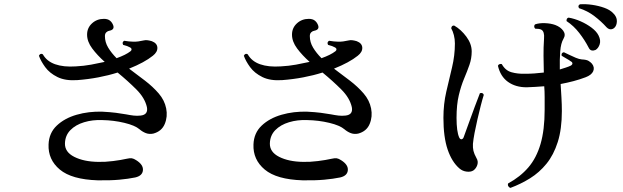

<svg xmlns="http://www.w3.org/2000/svg" viewBox="-20 -864 3040 937"><path d="M457 16Q330 12 272 -36.5Q214 -85 217 -159Q219 -215 257 -251Q295 -287 354 -304Q413 -321 479 -319Q518 -317 545.5 -313.5Q573 -310 595 -306Q615 -302 632 -300Q649 -298 666 -300Q704 -304 697 -341Q687 -386 645.5 -427.5Q604 -469 554 -510Q510 -496 460 -486.5Q410 -477 357 -473Q299 -469 260.5 -488Q222 -507 200.5 -536.5Q179 -566 170 -592Q177 -606 189 -599Q208 -565 249 -550.5Q290 -536 350 -540Q389 -542 424.5 -548.5Q460 -555 491 -562Q455 -594 430 -627.5Q405 -661 405 -695Q405 -728 429 -750Q453 -772 487 -772Q506 -772 517 -763Q528 -754 533 -739Q539 -719 514 -714Q506 -713 499 -706.5Q492 -700 492 -688Q492 -658 508 -631.5Q524 -605 549 -580Q594 -596 617 -614Q622 -618 622 -623Q622 -628 616 -632Q602 -640 581 -645Q574 -658 586 -665Q610 -661 631.5 -660.5Q653 -660 683 -667Q691 -669 701 -667.5Q711 -666 721 -663Q747 -653 748 -631.5Q749 -610 726 -592Q685 -559 610 -529Q649 -500 687.5 -470.5Q726 -441 754.5 -408Q783 -375 791 -335Q799 -295 784 -259Q769 -223 728 -212Q708 -208 691.5 -214.5Q675 -221 661 -233Q639 -252 587 -264.5Q535 -277 479 -278Q432 -280 390.5 -267.5Q349 -255 323.5 -229Q298 -203 297 -164Q296 -122 342.5 -98.5Q389 -75 459 -74Q492 -73 531.5 -78Q571 -83 597 -89Q614 -93 623.5 -91.5Q633 -90 645 -82Q680 -60 677.5 -33Q675 -6 640 2Q606 9 562 13Q518 17 457 16Z M1457 16Q1330 12 1272 -36.5Q1214 -85 1217 -159Q1219 -215 1257 -251Q1295 -287 1354 -304Q1413 -321 1479 -319Q1518 -317 1545.5 -313.5Q1573 -310 1595 -306Q1615 -302 1632 -300Q1649 -298 1666 -300Q1704 -304 1697 -341Q1687 -386 1645.5 -427.5Q1604 -469 1554 -510Q1510 -496 1460 -486.5Q1410 -477 1357 -473Q1299 -469 1260.5 -488Q1222 -507 1200.5 -536.5Q1179 -566 1170 -592Q1177 -606 1189 -599Q1208 -565 1249 -550.5Q1290 -536 1350 -540Q1389 -542 1424.5 -548.5Q1460 -555 1491 -562Q1455 -594 1430 -627.5Q1405 -661 1405 -695Q1405 -728 1429 -750Q1453 -772 1487 -772Q1506 -772 1517 -763Q1528 -754 1533 -739Q1539 -719 1514 -714Q1506 -713 1499 -706.5Q1492 -700 1492 -688Q1492 -658 1508 -631.5Q1524 -605 1549 -580Q1594 -596 1617 -614Q1622 -618 1622 -623Q1622 -628 1616 -632Q1602 -640 1581 -645Q1574 -658 1586 -665Q1610 -661 1631.5 -660.5Q1653 -660 1683 -667Q1691 -669 1701 -667.5Q1711 -666 1721 -663Q1747 -653 1748 -631.5Q1749 -610 1726 -592Q1685 -559 1610 -529Q1649 -500 1687.5 -470.5Q1726 -441 1754.5 -408Q1783 -375 1791 -335Q1799 -295 1784 -259Q1769 -223 1728 -212Q1708 -208 1691.5 -214.5Q1675 -221 1661 -233Q1639 -252 1587 -264.5Q1535 -277 1479 -278Q1432 -280 1390.5 -267.5Q1349 -255 1323.5 -229Q1298 -203 1297 -164Q1296 -122 1342.5 -98.5Q1389 -75 1459 -74Q1492 -73 1531.5 -78Q1571 -83 1597 -89Q1614 -93 1623.5 -91.5Q1633 -90 1645 -82Q1680 -60 1677.5 -33Q1675 -6 1640 2Q1606 9 1562 13Q1518 17 1457 16Z M2471 53Q2464 51 2460.5 44.5Q2457 38 2460 31Q2519 -1 2558.5 -47Q2598 -93 2618 -161.5Q2638 -230 2638 -329Q2638 -362 2638 -390Q2638 -418 2636 -443Q2614 -441 2592.5 -440Q2571 -439 2550 -438Q2496 -438 2459 -464.5Q2422 -491 2410 -543Q2412 -549 2418 -551Q2424 -553 2429 -551Q2446 -520 2476 -511.5Q2506 -503 2542 -504Q2586 -504 2634 -510Q2633 -553 2632.5 -591.5Q2632 -630 2635 -676Q2638 -710 2622 -719Q2617 -722 2608 -723Q2599 -724 2592 -724Q2587 -729 2587 -735Q2587 -741 2591 -745Q2611 -752 2639.5 -751Q2668 -750 2690 -742Q2716 -732 2729 -713.5Q2742 -695 2730 -675Q2717 -653 2714 -613.5Q2711 -574 2712 -525Q2728 -530 2742 -534.5Q2756 -539 2766 -544Q2774 -549 2773.5 -555Q2773 -561 2765 -565Q2759 -570 2744.5 -578Q2730 -586 2721 -592Q2718 -607 2732 -609Q2741 -605 2757 -597Q2773 -589 2790 -582Q2807 -575 2819 -574Q2842 -573 2852 -567Q2862 -561 2869 -553Q2883 -535 2875 -516.5Q2867 -498 2838 -487Q2809 -476 2778.5 -468Q2748 -460 2716 -454Q2718 -421 2720 -387.5Q2722 -354 2722 -322Q2722 -234 2702 -171Q2682 -108 2647 -65Q2612 -22 2567 6Q2522 34 2471 53ZM2290 -32Q2277 -24 2257 -26.5Q2237 -29 2222 -42Q2185 -74 2164.5 -134.5Q2144 -195 2144 -289Q2144 -356 2158 -416.5Q2172 -477 2186 -535Q2200 -593 2200 -652Q2200 -673 2195 -692.5Q2190 -712 2182 -726Q2184 -741 2197 -739Q2230 -720 2256 -685Q2282 -650 2282 -613Q2282 -579 2271 -547.5Q2260 -516 2245 -480.5Q2230 -445 2219 -399Q2208 -353 2208 -289Q2208 -222 2221 -193Q2226 -183 2233 -184.5Q2240 -186 2243 -195Q2254 -225 2268 -264Q2282 -303 2296.5 -342Q2311 -381 2322 -409Q2336 -414 2341 -401Q2334 -379 2326 -347.5Q2318 -316 2310 -281.5Q2302 -247 2296 -215.5Q2290 -184 2288 -162Q2287 -143 2290.5 -128Q2294 -113 2305 -93Q2315 -77 2309.5 -59.5Q2304 -42 2290 -32ZM2886 -620Q2876 -616 2867 -618Q2858 -620 2852 -633Q2834 -668 2807 -703Q2780 -738 2745 -761Q2744 -767 2746.5 -772Q2749 -777 2755 -778Q2784 -773 2813.5 -760Q2843 -747 2867 -729Q2891 -711 2901 -691Q2913 -667 2906.5 -647.5Q2900 -628 2886 -620ZM2978 -728Q2970 -721 2960 -721Q2950 -721 2940 -731Q2914 -760 2880.5 -785.5Q2847 -811 2806 -824Q2798 -836 2810 -843Q2838 -845 2869.5 -840.5Q2901 -836 2929 -826Q2957 -816 2972 -800Q2991 -782 2990.5 -760.5Q2990 -739 2978 -728Z"/></svg>

Font: Zen Old Mincho SemiBold
Style: Regular
Weight: 600
Version: Version 1.500